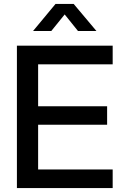

<svg xmlns="http://www.w3.org/2000/svg" viewBox="-20 -961 629 981"><path d="M66.4 -727.5V0H555.7V-95.2H174.8V-323.7H527.3V-418H174.8V-632.3H555.7V-727.5ZM149.4 -802.7H242.2L310.5 -887.2L378.4 -802.7H472.2V-803.2L356.4 -940.9H263.7L149.4 -803.2Z"/></svg>

Font: Inteeer Medium
Style: Regular
Weight: 500
Designer: Rasmus Andersson
Foundry: rsms
Version: Version 4.001;Glyphs 3.4 (3402)